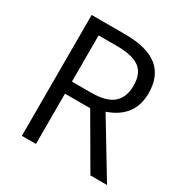

<svg xmlns="http://www.w3.org/2000/svg" viewBox="-164 -848 947 982"><g transform="rotate(30 309.0 -357.0)"><path d="M181.2 -296.9V0H98.1V-713.9H293.9Q425.3 -713.9 488 -663.6Q550.8 -613.3 550.8 -512.2Q550.8 -370.6 407.2 -320.8L601.1 0H502.9L330.1 -296.9ZM181.2 -368.2H294.9Q382.8 -368.2 423.8 -403.1Q464.8 -438 464.8 -507.8Q464.8 -578.6 423.1 -609.9Q381.3 -641.1 289.1 -641.1H181.2Z"/></g></svg>

Font: f06041945
Style: Regular
Weight: 400
Foundry: Ascender Corporation
Version: Version 1.10